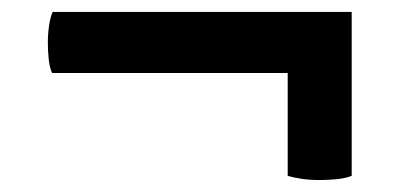

<svg xmlns="http://www.w3.org/2000/svg" viewBox="-20 -401 669 321"><path d="M67 -279Q63 -288 61.5 -301.5Q60 -315 60 -329Q60 -344 62 -358Q64 -372 68 -381H568V-107Q558 -103 543.5 -101.5Q529 -100 514 -100Q498 -100 484.5 -102Q471 -104 461 -107V-279Z"/></svg>

Font: Calistoga
Style: Regular
Weight: 400
Designer: Yvonne Schuttler, Eben Sorkin
Foundry: www.sorkintype.com
Version: Version 1.010; ttfautohint (v1.8.4.7-5d5b)